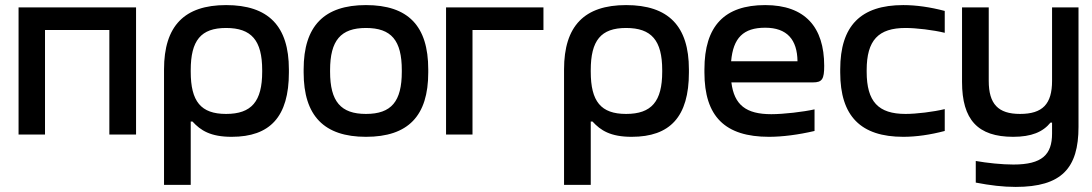

<svg xmlns="http://www.w3.org/2000/svg" viewBox="-20 -529 4295 755"><path d="M53 0H157V-411H410V0H515V-500H53Z M1116 -244V-256C1116 -427 1035 -509 869 -509C705 -509 625 -427 625 -256V198H730V-51H737C769 -16 808 9 891 9C1042 9 1116 -70 1116 -244ZM730 -247V-253C730 -370 770 -419 869 -419C969 -419 1011 -370 1011 -253V-247C1011 -130 969 -81 869 -81C770 -81 730 -130 730 -247Z M1174 -256V-244C1174 -73 1255 9 1419 9C1585 9 1664 -73 1664 -244V-256C1664 -427 1585 -509 1419 -509C1255 -509 1174 -427 1174 -256ZM1278 -247V-253C1278 -370 1320 -419 1419 -419C1519 -419 1560 -370 1560 -253V-247C1560 -130 1519 -81 1419 -81C1320 -81 1278 -130 1278 -247Z M1734 0H1838V-411H2117V-500H1734Z M2689 -244V-256C2689 -427 2608 -509 2442 -509C2278 -509 2198 -427 2198 -256V198H2303V-51H2310C2342 -16 2381 9 2464 9C2615 9 2689 -70 2689 -244ZM2303 -247V-253C2303 -370 2343 -419 2442 -419C2542 -419 2584 -370 2584 -253V-247C2584 -130 2542 -81 2442 -81C2343 -81 2303 -130 2303 -247Z M3221 -270C3221 -422 3146 -509 2989 -509C2829 -509 2750 -427 2750 -256V-244C2750 -71 2831 9 3004 9C3056 9 3119 1 3183 -14V-99C3139 -89 3061 -80 3013 -80C2914 -80 2867 -116 2856 -205H3177C3213 -205 3221 -218 3221 -270ZM2855 -288C2863 -380 2903 -420 2989 -420C3075 -420 3115 -373 3116 -288Z M3284 -256V-244C3284 -72 3365 9 3532 9C3583 9 3638 1 3695 -14V-100C3650 -89 3583 -81 3541 -81C3434 -81 3388 -129 3388 -247V-253C3388 -371 3434 -419 3541 -419C3583 -419 3650 -411 3695 -400V-486C3638 -501 3583 -509 3532 -509C3365 -509 3284 -428 3284 -256Z M4221 -30V-500H4117V-211C4117 -120 4080 -81 3991 -81C3905 -81 3868 -120 3868 -211V-500H3763V-207C3763 -58 3825 9 3964 9C4036 9 4081 -10 4111 -47H4117V-4C4117 79 4078 118 3965 118C3920 118 3862 112 3817 104V189C3874 200 3924 206 3974 206C4155 206 4221 132 4221 -30Z"/></svg>

Font: LT Wave Text Medium
Style: Regular
Weight: 500
Designer: Daniel Lyons
Version: Version 2.5 (Glyphs App)